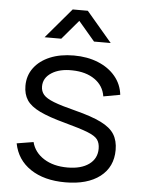

<svg xmlns="http://www.w3.org/2000/svg" viewBox="-54 -803 634 860"><g transform="rotate(5 262.5 -373.0)"><path d="M271.7 14.3Q176.7 14.3 115.4 -26.6Q54.2 -67.5 40 -140.7L115 -153Q126.8 -107 169.8 -79.8Q212.7 -52.7 275.7 -52.7Q337 -52.7 372.5 -78.4Q408 -104.2 408 -148.7Q408 -173.7 396.7 -189.4Q385.3 -205.2 350.9 -218.7Q316.5 -232.2 248 -250.7Q174.7 -270.3 133 -290.5Q91.3 -310.7 74 -336.9Q56.7 -363.2 56.7 -401Q56.7 -447 82.5 -481.8Q108.3 -516.5 154.4 -535.8Q200.5 -555 261.7 -555Q322.5 -555 370.7 -535.3Q418.8 -515.7 448.4 -480.2Q478 -444.7 483.3 -397.7L408.3 -384Q400.8 -431.7 361.2 -459.3Q321.5 -487 260.7 -488Q203.2 -489.5 167.1 -466.3Q131 -443.2 131 -404.7Q131 -383 143.9 -367.7Q156.8 -352.3 191.1 -339Q225.3 -325.7 289 -309.7Q363.5 -290.7 406.1 -269.6Q448.7 -248.5 466.5 -219.9Q484.3 -191.3 484.3 -149.7Q484.3 -73 427.7 -29.3Q371 14.3 271.7 14.3ZM198.2 -625H123.2L237.8 -760H305.8L420.5 -625H345.5L271.8 -711.7Z"/></g></svg>

Font: Manrope Variable Light
Style: Regular
Weight: 200
Designer: Mikhail Sharanda
Foundry: Mikhail Sharanda
Version: Version 4.505